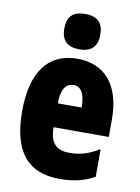

<svg xmlns="http://www.w3.org/2000/svg" viewBox="-88 -835 658 904"><g transform="rotate(10 241.0 -383.0)"><path d="M246 -776C186 -776 160 -748 160 -691C160 -635 189 -607 246 -607C303 -607 332 -635 332 -691C332 -747 306 -776 246 -776ZM246 -562C105 -562 32 -459 32 -274C32 -90 101 10 261 10C325 10 379 -2 427 -30V-162C376 -131 336 -119 285 -119C221 -119 191 -151 191 -225H455V-310C455 -472 378 -562 246 -562ZM250 -437C283 -437 305 -409 305 -339H191C191 -411 216 -437 250 -437Z"/></g></svg>

Font: Noto Sans Telugu ExtraCondensed Black
Style: Regular
Weight: 900
Width: 2
Designer: Jelle Bosma - Monotype Design Team
Foundry: Monotype Imaging Inc.
Version: Version 2.005